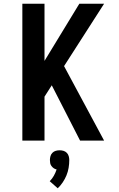

<svg xmlns="http://www.w3.org/2000/svg" viewBox="-20 -755 640 1031"><path d="M100 0V-735H219V-428L406 -735H539L324 -400L539 0H410L258 -297L219 -236V0ZM290 256 247 218Q260 205 269 189Q278 173 284 155Q275 153 268 148Q261 143 256 136Q251 129 249.5 121Q248 113 248 104Q248 94 251 83.5Q254 73 261.5 65.5Q269 58 279 55Q289 52 300 52Q311 52 321 55Q331 58 338.5 65.5Q346 73 349 83.5Q352 94 352 104Q352 125 348.5 146Q345 167 337 186.5Q329 206 317 224Q305 242 290 256Z"/></svg>

Font: Iosevka Fixed Extended
Style: Bold
Weight: 700
Width: 7
Monospace: yes
Designer: Belleve Invis
Foundry: Belleve Invis
Version: Version 24.1.1; ttfautohint (v1.8.4)